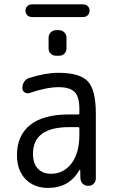

<svg xmlns="http://www.w3.org/2000/svg" viewBox="-20 -872 540 901"><path d="M370.1 -792H129.9Q117.2 -792 108.4 -800.3Q99.6 -808.6 99.6 -821.8Q99.6 -835 108.4 -843.3Q117.2 -851.6 129.9 -851.6H370.1Q382.8 -851.6 391.6 -843.3Q400.4 -835 400.4 -821.8Q400.4 -808.6 391.6 -800.3Q382.8 -792 370.1 -792ZM243.2 -730.5H256.8Q271.5 -730.5 281.7 -720.2Q292 -710 292 -695.3V-644.5Q292 -629.9 282.2 -620.1Q272.5 -610.4 256.8 -610.4H243.2Q228.5 -610.4 218.3 -620.1Q208 -629.9 208 -644.5V-695.3Q208 -710 218.3 -720.2Q228.5 -730.5 243.2 -730.5ZM304.7 -275.4Q134.8 -275.4 134.8 -150.4Q134.8 -105.5 157.2 -81.1Q179.7 -56.6 219.7 -56.6Q278.3 -56.6 315.4 -105Q352.5 -153.3 352.5 -240.2V-269.5Q352.5 -274.4 347.7 -275.4ZM205.1 9.8Q139.6 9.8 99.6 -31.7Q59.6 -73.2 59.6 -144.5Q59.6 -235.4 121.1 -285.2Q182.6 -335 304.7 -335H347.7Q352.5 -335 352.5 -339.8V-360.4Q352.5 -417 330.6 -439.9Q308.6 -462.9 254.9 -462.9Q199.2 -462.9 118.2 -435.5Q106.4 -431.6 95.7 -438.5Q85 -445.3 85 -458V-460Q85 -475.6 94.2 -489.3Q103.5 -502.9 119.1 -506.8Q193.4 -530.3 254.9 -530.3Q354.5 -530.3 392.1 -490.2Q429.7 -450.2 429.7 -339.8V-35.2Q429.7 -20.5 419.9 -10.3Q410.2 0 394.5 0H392.6Q377.9 0 368.2 -9.8Q358.4 -19.5 357.4 -35.2L356.4 -74.2Q356.4 -75.2 355.5 -75.2Q353.5 -75.2 352.5 -74.2Q305.7 9.8 205.1 9.8Z"/></svg>

Font: Rounded-L Mgen+ 2m regular
Style: Regular
Weight: 400
Designer: [Source Han Sans]
Ryoko NISHIZUKA  (kana & ideographs); Paul D. Hunt (Latin, Greek & Cyrillic); Wenlong ZHANG  (bopomofo
Version: Version 1.059.20150602